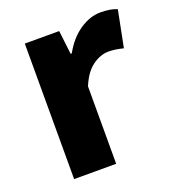

<svg xmlns="http://www.w3.org/2000/svg" viewBox="-111 -670 687 758"><g transform="rotate(-20 232.0 -291.5)"><path d="M72.3 0V-569.3H216.8L228.5 -469.7H233.4Q263.7 -524.4 307.1 -553.7Q350.6 -583 394.5 -583Q437.5 -583 463.9 -571.3L433.6 -418Q398.4 -426.8 372.1 -426.8Q336.9 -426.8 303.7 -402.3Q270.5 -377.9 249 -325.2V0Z"/></g></svg>

Font: Gen Shin Gothic Heavy
Style: Bold
Weight: 900
Designer: [Source Han Sans]
Ryoko NISHIZUKA  (kana & ideographs); Paul D. Hunt (Latin, Greek & Cyrillic); Wenlong ZHANG  (bopomofo
Version: Version 1.002.20150607